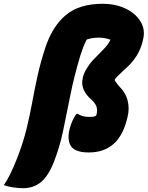

<svg xmlns="http://www.w3.org/2000/svg" viewBox="-128 -790 777 1010"><path d="M411 -770Q481 -770 533.5 -744.5Q586 -719 611.5 -676.5Q637 -634 625 -584L622 -571Q603 -494 540 -436L512 -410Q481 -382 475 -370Q477 -366 479.5 -361.5Q482 -357 489 -348L498 -337Q533 -303 543.5 -260.5Q554 -218 543 -175L540 -163Q497 12 339 12Q274 12 249 -16Q223 -48 238 -111Q251 -160 274 -191H280Q294 -183 308 -179Q322 -175 342 -175Q353 -175 361 -176Q369 -177 377 -181Q381 -188 382 -199Q384 -213 380 -227.5Q376 -242 359 -260L339 -279Q295 -325 307 -378L309 -387Q314 -408 332.5 -436.5Q351 -465 372 -485L414 -528Q443 -557 453 -581Q439 -586 424.5 -589Q410 -592 391 -592Q375 -592 358.5 -589.5Q342 -587 328 -582Q316 -558 309.5 -541Q303 -524 295 -499Q261 -386 241.5 -286.5Q222 -187 203.5 -99.5Q185 -12 153 68Q125 137 86.5 168.5Q48 200 -7 200Q-32 200 -60.5 195.5Q-89 191 -108 184Q-77 142 -37 40Q-6 -40 11.5 -111.5Q29 -183 41.5 -252Q54 -321 69.5 -391Q85 -461 110 -538Q147 -651 218 -710.5Q289 -770 411 -770Z"/></svg>

Font: Recursive Mn Csl St Blk
Style: Italic
Weight: 900
Italic angle: -15°
Monospace: yes
Version: Version 1.079;hotconv 1.0.112;makeotfexe 2.5.65598; ttfautoh